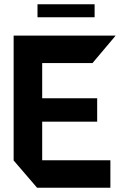

<svg xmlns="http://www.w3.org/2000/svg" viewBox="-20 -881 563 901"><path d="M154 0 44 -128V-714H522V-713L414 -585H178V-420H436V-310H178V-129H498V0ZM156 -800V-861H424V-800Z"/></svg>

Font: Foldit Thin SemiBold
Style: Regular
Weight: 600
Version: Version 1.003